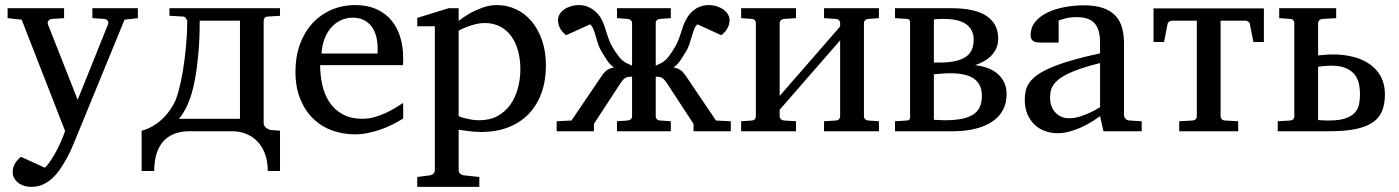

<svg xmlns="http://www.w3.org/2000/svg" viewBox="-20 -514 5478 752"><path d="M467.8 -437 275.9 30.8Q271 43 262.9 61.8Q254.9 80.6 243.9 101.3Q232.9 122.1 219.2 142.8Q205.6 163.6 189.9 179.2Q171.9 197.3 150.4 207.5Q128.9 217.8 103 217.8Q85.4 217.8 71.8 212.9Q58.1 208 48.8 200Q39.6 191.9 34.7 181.6Q29.8 171.4 29.8 160.2Q29.8 143.1 37.4 128.7Q44.9 114.3 62 100.1L155.8 143.1Q168 130.9 179.9 112.8Q191.9 94.7 202.1 75Q212.4 55.2 220.9 35.4Q229.5 15.6 234.9 -1L64.9 -437L9.8 -442.9V-481.9H231V-442.9L183.1 -439.9Q174.8 -439 169.9 -432.6Q165 -426.3 168 -418L284.2 -123L402.8 -418Q406.2 -425.8 401.9 -432.4Q397.5 -439 389.2 -439.9L341.8 -442.9V-481.9H520V-442.9Z M919.9 -433.1H762.2Q762.2 -361.8 757.1 -305.2Q752 -248.5 743.9 -205.3Q735.8 -162.1 725.6 -132.1Q715.3 -102.1 704.6 -84Q699.7 -75.2 695.6 -68.6Q691.4 -62 688 -57.6Q684.1 -52.2 680.7 -48.8H919.9ZM1029.8 -449.2Q1020.5 -449.2 1016.6 -443.8Q1012.7 -438.5 1012.7 -434.1V-29.8Q1012.7 -25.4 1015.6 -21Q1018.6 -16.6 1022.7 -13.2Q1026.9 -9.8 1031.7 -7.6Q1036.6 -5.4 1041 -4.9L1076.7 -2V155.8H1028.8Q1028.8 118.2 1018.1 89.1Q1007.3 60.1 988.5 40.3Q969.7 20.5 944.1 10.3Q918.5 0 888.7 0H722.7Q654.8 0 619.4 40Q584 80.1 584 155.8H534.7V-2Q544.9 -4.4 560.1 -10.7Q575.2 -17.1 592.5 -29.1Q609.9 -41 627.4 -60.1Q645 -79.1 660.6 -106.9Q670.4 -124 679.9 -159.2Q689.5 -194.3 696.8 -239.3Q704.1 -284.2 708.7 -335Q713.4 -385.7 713.4 -434.1Q711.4 -435.5 710.2 -438Q709 -440.4 707.5 -443.1Q706.1 -445.8 703.4 -447.5Q700.7 -449.2 696.3 -449.2L643.6 -452.1V-481.9H1076.7V-452.1Z M1559.1 -49.8Q1538.1 -36.6 1515.4 -25.4Q1492.7 -14.2 1468.5 -5.9Q1444.3 2.4 1419.4 7.3Q1394.5 12.2 1369.1 12.2Q1323.7 12.2 1281.7 -2.7Q1239.7 -17.6 1207.8 -48.1Q1175.8 -78.6 1156.5 -125Q1137.2 -171.4 1137.2 -233.9Q1137.2 -292.5 1154.8 -340.6Q1172.4 -388.7 1203.6 -422.6Q1234.9 -456.5 1277.8 -475.3Q1320.8 -494.1 1372.1 -494.1Q1418.5 -494.1 1453.6 -478.5Q1488.8 -462.9 1512.2 -435.1Q1535.6 -407.2 1547.4 -369.4Q1559.1 -331.5 1559.1 -287.1V-273.4Q1559.1 -265.6 1558.1 -258.8H1233.9Q1233.9 -220.7 1241.9 -183.1Q1250 -145.5 1269 -115.7Q1288.1 -85.9 1320.3 -67.4Q1352.5 -48.8 1400.9 -48.8Q1422.4 -48.8 1443.4 -54.4Q1464.4 -60.1 1484.6 -68.8Q1504.9 -77.6 1523.4 -88.6Q1542 -99.6 1559.1 -110.8ZM1459 -326.2Q1459 -351.1 1453.1 -372.6Q1447.3 -394 1435.3 -410.2Q1423.3 -426.3 1405 -435.5Q1386.7 -444.8 1361.8 -444.8Q1336.9 -444.8 1315.4 -434.8Q1293.9 -424.8 1277.6 -406.5Q1261.2 -388.2 1251.2 -362.3Q1241.2 -336.4 1239.3 -304.2H1459Z M2018.1 -243.2Q2018.1 -281.7 2009 -314.9Q2000 -348.1 1982.4 -372.3Q1964.8 -396.5 1938.7 -410.2Q1912.6 -423.8 1878.4 -423.8Q1859.4 -423.8 1841.1 -418.9Q1822.8 -414.1 1808.6 -408.7Q1792 -402.3 1776.4 -394V-59.1Q1788.1 -54.2 1801.3 -50.8Q1812.5 -47.9 1827.1 -45.4Q1841.8 -43 1857.4 -43Q1898.4 -43 1928.7 -59.6Q1959 -76.2 1978.8 -104Q1998.5 -131.8 2008.3 -168Q2018.1 -204.1 2018.1 -243.2ZM2118.2 -256.8Q2118.2 -198.2 2100.8 -150.1Q2083.5 -102.1 2051 -68.1Q2018.6 -34.2 1971.4 -15.6Q1924.3 2.9 1865.2 2.9Q1851.6 2.9 1835.9 1.7Q1820.3 0.5 1807.1 -1.5Q1791.5 -3.4 1776.4 -5.9V151.9Q1776.4 161.1 1782.7 166.5Q1789.1 171.9 1798.3 172.9L1857.4 179.2V217.8H1614.3V179.2L1662.1 172.9Q1671.4 171.9 1677.2 166.5Q1683.1 161.1 1683.1 151.9V-411.1H1614.3V-443.8L1737.3 -481.9H1776.4V-432.1Q1797.9 -449.2 1822.3 -462.9Q1843.3 -474.6 1870.6 -484.4Q1897.9 -494.1 1927.2 -494.1Q1965.8 -494.1 2000.5 -478Q2035.2 -461.9 2061.3 -431.4Q2087.4 -400.9 2102.8 -356.7Q2118.2 -312.5 2118.2 -256.8Z M2696.3 0V-28.8L2592.3 -188Q2586.9 -195.8 2582.5 -200.9Q2578.1 -206.1 2573.2 -209Q2568.4 -211.9 2562.5 -212.9Q2556.6 -213.9 2548.3 -213.9V-57.1Q2548.3 -52.2 2552.2 -47.6Q2556.2 -43 2565.4 -42L2607.4 -39.1V0H2396.5V-39.1L2438.5 -42Q2446.8 -43 2451.2 -47.6Q2455.6 -52.2 2455.6 -57.1V-213.9Q2446.8 -213.9 2440.7 -212.9Q2434.6 -211.9 2429.4 -209Q2424.3 -206.1 2419.9 -200.9Q2415.5 -195.8 2410.2 -188L2306.2 -28.8V0H2160.2V-39.1L2218.3 -42L2335.4 -214.8Q2340.3 -222.7 2345.5 -228.5Q2350.6 -234.4 2356.2 -238.5Q2361.8 -242.7 2368.7 -245.4Q2375.5 -248 2384.3 -250Q2367.2 -262.7 2356 -280Q2344.7 -297.4 2337.4 -310.1Q2328.1 -324.7 2323 -340.3Q2317.9 -356 2313.7 -370.6Q2309.6 -385.3 2304.9 -397.7Q2300.3 -410.2 2291.5 -418.9L2197.3 -376Q2180.2 -390.1 2172.9 -404.5Q2165.5 -418.9 2165.5 -436Q2165.5 -447.3 2171.6 -457.8Q2177.7 -468.3 2188.7 -476.3Q2199.7 -484.4 2215.1 -489.3Q2230.5 -494.1 2248.5 -494.1Q2273.9 -494.1 2296.4 -480.5Q2318.8 -466.8 2332.5 -444.8Q2341.8 -429.2 2346.7 -414.3Q2351.6 -399.4 2356.4 -383.8Q2361.3 -368.2 2367.9 -351.6Q2374.5 -335 2387.2 -315.9Q2396.5 -301.8 2403.3 -293Q2410.2 -284.2 2417.2 -278.1Q2424.3 -272 2433.1 -267.3Q2441.9 -262.7 2455.6 -256.8V-424.8Q2455.6 -429.7 2451.2 -434.3Q2446.8 -439 2438.5 -439.9L2396.5 -442.9V-481.9H2607.4V-442.9L2565.4 -439.9Q2556.2 -439 2552.2 -434.3Q2548.3 -429.7 2548.3 -424.8V-256.8Q2561.5 -262.7 2570.1 -267.3Q2578.6 -272 2585.7 -278.1Q2592.8 -284.2 2599.4 -293Q2606 -301.8 2615.2 -315.9Q2627.9 -335 2634.8 -351.6Q2641.6 -368.2 2646.5 -383.8Q2651.4 -399.4 2656.5 -414.3Q2661.6 -429.2 2671.4 -444.8Q2684.1 -466.8 2706.3 -480.5Q2728.5 -494.1 2754.4 -494.1Q2772.5 -494.1 2787.6 -489.3Q2802.7 -484.4 2813.7 -476.3Q2824.7 -468.3 2831.1 -457.8Q2837.4 -447.3 2837.4 -436Q2837.4 -418.9 2829.8 -404.5Q2822.3 -390.1 2805.2 -376L2711.4 -418.9Q2702.6 -410.2 2698 -397.7Q2693.4 -385.3 2689.2 -370.6Q2685.1 -356 2679.9 -340.3Q2674.8 -324.7 2665.5 -310.1Q2657.7 -297.4 2646.5 -280Q2635.3 -262.7 2618.2 -250Q2627.4 -248 2634.3 -245.4Q2641.1 -242.7 2646.7 -238.5Q2652.3 -234.4 2657.2 -228.5Q2662.1 -222.7 2667.5 -214.8L2784.2 -42L2842.3 -39.1V0Z M3207.5 0V-39.1L3253.4 -42Q3262.7 -43 3266.6 -47.6Q3270.5 -52.2 3270.5 -57.1V-356L3033.7 -84V-57.1Q3033.7 -52.2 3038.1 -47.6Q3042.5 -43 3050.8 -42L3097.7 -39.1V0H2882.8V-39.1L2924.8 -42Q2933.1 -43 2936.8 -47.6Q2940.4 -52.2 2940.4 -57.1V-424.8Q2940.4 -429.7 2936.8 -434.3Q2933.1 -439 2924.8 -439.9L2882.8 -442.9V-481.9H3097.7V-442.9L3050.8 -439.9Q3042.5 -439 3038.1 -434.3Q3033.7 -429.7 3033.7 -424.8V-138.2L3270.5 -410.2V-424.8Q3270.5 -429.7 3266.6 -434.3Q3262.7 -439 3253.4 -439.9L3207.5 -442.9V-481.9H3422.4V-442.9L3380.4 -439.9Q3372.1 -439 3367.9 -434.3Q3363.8 -429.7 3363.8 -424.8V-57.1Q3363.8 -52.2 3367.9 -47.6Q3372.1 -43 3380.4 -42L3422.4 -39.1V0Z M3793.5 -358.9Q3793.5 -397.5 3764.9 -418.7Q3736.3 -439.9 3675.8 -439.9Q3665 -439.9 3654.8 -439.5Q3644.5 -439 3637.7 -438V-269H3658.7Q3697.3 -269 3723.1 -275.1Q3749 -281.2 3764.6 -292.7Q3780.3 -304.2 3786.9 -320.8Q3793.5 -337.4 3793.5 -358.9ZM3825.7 -138.2Q3825.7 -183.6 3795.4 -205.3Q3765.1 -227.1 3701.7 -227.1Q3693.4 -227.1 3684.1 -226.6Q3674.8 -226.1 3666 -225.3Q3657.2 -224.6 3649.9 -224.1Q3642.6 -223.6 3637.7 -223.1V-44.9Q3645 -44.9 3657.7 -43.9Q3670.4 -43 3679.7 -43Q3721.2 -43 3749.3 -49.1Q3777.3 -55.2 3794.2 -67.1Q3811 -79.1 3818.4 -96.9Q3825.7 -114.7 3825.7 -138.2ZM3922.4 -145Q3922.4 -115.2 3912.8 -93Q3903.3 -70.8 3887 -54.7Q3870.6 -38.6 3849.4 -27.8Q3828.1 -17.1 3805.2 -11Q3782.2 -4.9 3758.5 -2.4Q3734.9 0 3714.4 0H3485.4V-39.1L3532.7 -42Q3539.6 -43 3542 -46.1Q3544.4 -49.3 3544.4 -53.2V-429.2Q3544.4 -432.1 3542 -435.5Q3539.6 -439 3532.7 -439.9L3485.4 -442.9V-481.9H3704.6Q3800.3 -481.9 3845 -450.7Q3889.6 -419.4 3889.6 -363.8Q3889.6 -340.8 3881.6 -323.7Q3873.5 -306.6 3860.4 -293.9Q3847.2 -281.2 3831.1 -272.7Q3814.9 -264.2 3798.8 -258.8Q3822.3 -256.3 3844.7 -248.8Q3867.2 -241.2 3884.3 -227.5Q3901.4 -213.9 3911.9 -193.6Q3922.4 -173.3 3922.4 -145Z M4288.6 -267.1Q4243.7 -255.9 4211.7 -244.9Q4179.7 -233.9 4157.7 -222.7Q4135.7 -211.4 4123 -200.2Q4110.4 -189 4103.5 -177.5Q4096.7 -166 4094.7 -154.1Q4092.8 -142.1 4092.8 -129.9Q4092.8 -114.3 4097.7 -100.1Q4102.5 -85.9 4112.1 -75Q4121.6 -64 4135.5 -57.4Q4149.4 -50.8 4167.5 -50.8Q4187.5 -50.8 4209 -57.4Q4230.5 -64 4248 -72.3Q4268.6 -81.5 4288.6 -94.2ZM4301.8 0 4288.6 -59.1Q4262.7 -40 4235.4 -25.4Q4223.6 -19 4210 -13.2Q4196.3 -7.3 4182.1 -2.7Q4168 2 4153.1 4.9Q4138.2 7.8 4123.5 7.8Q4096.7 7.8 4073 -0.7Q4049.3 -9.3 4031.7 -26.1Q4014.2 -43 4003.9 -67.1Q3993.7 -91.3 3993.7 -123Q3993.7 -141.6 3997.3 -158.2Q4001 -174.8 4012 -190.4Q4022.9 -206.1 4043 -220.5Q4063 -234.9 4095.7 -249Q4128.4 -263.2 4175.8 -277.1Q4223.1 -291 4288.6 -305.2V-348.1Q4288.6 -398.4 4267.3 -422.6Q4246.1 -446.8 4197.8 -446.8Q4171.4 -446.8 4152.8 -441.9Q4134.3 -437 4126.5 -434.1V-347.2H4053.7Q4046.9 -347.2 4040.3 -348.1Q4033.7 -349.1 4028.3 -352.3Q4022.9 -355.5 4019.8 -361.1Q4016.6 -366.7 4016.6 -376Q4016.6 -406.7 4035.2 -429Q4053.7 -451.2 4083.5 -465.3Q4113.3 -479.5 4150.4 -486.3Q4187.5 -493.2 4224.6 -493.2Q4271 -493.2 4301.5 -482.2Q4332 -471.2 4349.9 -451.4Q4367.7 -431.6 4375 -404.3Q4382.3 -377 4382.3 -344.2V-64Q4382.3 -54.7 4388.4 -48.8Q4394.5 -43 4403.3 -42L4451.7 -39.1V0Z M4930.2 -481V-349.6H4889.2L4875 -420.9Q4874 -426.3 4868.4 -429.7Q4862.8 -433.1 4858.4 -433.1H4760.7V-57.1Q4760.7 -52.2 4764.6 -47.6Q4768.6 -43 4777.8 -42L4829.6 -39.1V0H4598.6V-39.1L4650.4 -42Q4659.7 -43 4663.6 -47.6Q4667.5 -52.2 4667.5 -57.1V-433.1H4569.8Q4565.4 -433.1 4559.8 -429.7Q4554.2 -426.3 4553.2 -420.9L4539.1 -349.6H4498V-481Z M5306.6 -145Q5306.6 -169.9 5301.3 -190.4Q5295.9 -210.9 5282.7 -225.6Q5269.5 -240.2 5247.8 -248.5Q5226.1 -256.8 5193.4 -256.8Q5187 -256.8 5178.7 -256.3Q5170.4 -255.9 5162.1 -254.9Q5152.8 -253.9 5142.6 -252.9V-43.9Q5148.9 -43.5 5155.8 -43Q5161.6 -42.5 5168.7 -42.2Q5175.8 -42 5183.6 -42Q5225.6 -42 5250 -50.5Q5274.4 -59.1 5287.1 -73.5Q5299.8 -87.9 5303.2 -106.4Q5306.6 -125 5306.6 -145ZM5404.3 -145Q5404.3 -106.9 5393.3 -79.6Q5382.3 -52.2 5356.7 -34.7Q5331.1 -17.1 5289.6 -8.5Q5248 0 5187.5 0H4984.4V-39.1L5033.7 -42Q5042 -43 5045.7 -47.6Q5049.3 -52.2 5049.3 -57.1V-424.8Q5049.3 -429.7 5045.7 -434.3Q5042 -439 5033.7 -439.9L4990.2 -442.9V-481.9H5213.4V-442.9L5159.7 -439.9Q5151.4 -439 5147 -434.3Q5142.6 -429.7 5142.6 -424.8V-296.9Q5153.3 -297.9 5163.6 -298.8Q5172.4 -299.8 5182.4 -300.3Q5192.4 -300.8 5200.7 -300.8Q5245.1 -300.8 5282.5 -290.8Q5319.8 -280.8 5346.9 -261.2Q5374 -241.7 5389.2 -212.4Q5404.3 -183.1 5404.3 -145Z"/></svg>

Font: Charis SIL Cyr
Style: Regular
Weight: 400
Foundry: SIL International
Version: Version 5.000